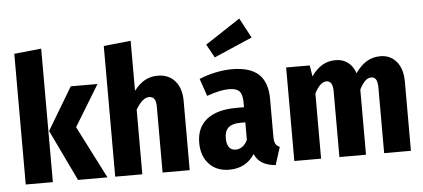

<svg xmlns="http://www.w3.org/2000/svg" viewBox="-54 -950 2395 1086"><g transform="rotate(-5 1143.5 -406.5)"><path d="M206 0H52V-742L206 -758ZM364 -298 516 0H349L210 -290L354 -531H506Z M983 -393V0H829V-372Q829 -405 819 -418.5Q809 -432 790 -432Q752 -432 714 -367V0H560V-742L714 -758V-474Q743 -512 775.5 -530Q808 -548 849 -548Q911 -548 947 -506.5Q983 -465 983 -393Z M1502 -87 1470 14Q1425 10 1396 -7Q1367 -24 1351 -59Q1301 17 1207 17Q1135 17 1092.5 -28.5Q1050 -74 1050 -149Q1050 -236 1108.5 -282Q1167 -328 1278 -328H1320V-353Q1320 -400 1303 -418.5Q1286 -437 1243 -437Q1194 -437 1118 -410L1084 -509Q1129 -528 1178 -538Q1227 -548 1270 -548Q1373 -548 1422 -502Q1471 -456 1471 -362V-147Q1471 -120 1478 -107Q1485 -94 1502 -87ZM1320 -143V-242H1292Q1246 -242 1224 -222.5Q1202 -203 1202 -162Q1202 -128 1215 -110.5Q1228 -93 1253 -93Q1274 -93 1291.5 -106Q1309 -119 1320 -143ZM1397 -717 1180 -623 1138 -699 1337 -830Z M2239 -393V0H2087V-373Q2087 -433 2052 -433Q2032 -433 2016 -417Q2000 -401 1984 -370V0H1833V-373Q1833 -433 1797 -433Q1761 -433 1729 -370V0H1577V-531H1711L1721 -468Q1749 -508 1782.5 -528Q1816 -548 1859 -548Q1899 -548 1928 -526.5Q1957 -505 1971 -464Q2000 -506 2034.5 -527Q2069 -548 2113 -548Q2170 -548 2204.5 -506.5Q2239 -465 2239 -393Z"/></g></svg>

Font: Fira Sans Condensed
Style: Bold
Weight: 700
Width: 3
Designer: bBox Type GmbH & Carrois Corporate GbR & Edenspiekermann AG
Foundry: bBox Type GmbH & Carrois Corporate GbR & Edenspiekermann AG
Version: Version 4.301